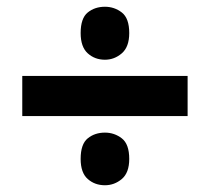

<svg xmlns="http://www.w3.org/2000/svg" viewBox="-20 -637 623 569"><path d="M291 -460Q261 -460 240 -479Q219 -498 219 -539Q219 -583 240 -600Q261 -617 291 -617Q319 -617 341 -600Q363 -583 363 -539Q363 -498 341 -479Q319 -460 291 -460ZM46 -293V-412H536V-293ZM291 -88Q261 -88 240 -106.5Q219 -125 219 -166Q219 -210 240 -227Q261 -244 291 -244Q319 -244 341 -227Q363 -210 363 -166Q363 -125 341 -106.5Q319 -88 291 -88Z"/></svg>

Font: Noto Sans Meetei Mayek ExtraBold
Style: Regular
Weight: 800
Designer: Monotype Design Team and Neelakash Kshetrimayum
Foundry: Monotype Imaging Inc.
Version: Version 2.002; ttfautohint (v1.8.4.7-5d5b)